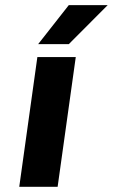

<svg xmlns="http://www.w3.org/2000/svg" viewBox="-20 -720 435 740"><path d="M202.1 0H54.2L124 -500H272ZM127 -549.8 245.1 -700.2H395L245.1 -549.8Z"/></svg>

Font: Fivo Sans Modern
Style: Italic
Weight: 700
Designer: Alexander Slobzheninov
Foundry: Alexander Slobzheninov
Version: 1.0